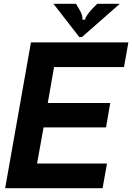

<svg xmlns="http://www.w3.org/2000/svg" viewBox="-20 -985 692 1005"><path d="M517 0H7L142 -763H652L629 -634H263L230 -446H557L535 -318H208L174 -129H540ZM395 -791 260 -965H378L395 -936Q415 -903 411 -882H425Q429 -901 460 -936L489 -965H607L409 -791Z"/></svg>

Font: Open Sauce Sans
Style: Bold Italic
Weight: 700
Italic angle: -10°
Designer: Alfredo Marco Pradil
Foundry: Creative Sauce Fz LLC
Version: Version 1.477